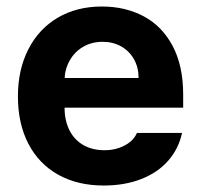

<svg xmlns="http://www.w3.org/2000/svg" viewBox="-20 -557 614 587"><path d="M34.8 -262.4Q34.8 -344 66.7 -406.4Q98.7 -468.9 156.7 -503Q214.8 -537.1 291.6 -537.1Q363.2 -537.1 419.4 -507.1Q475.6 -477.2 507.8 -416.5Q540 -355.8 540 -268.6V-227.9H94V-318.5H403.7Q403.7 -350.8 389.7 -375.7Q375.7 -400.7 350.7 -415Q325.7 -429.2 293.8 -429.2Q260.2 -429.2 233.9 -413.7Q207.6 -398.2 192.8 -371.5Q177.9 -344.8 177.4 -313V-228.1Q177.4 -188.3 192.4 -158.7Q207.3 -129.1 235.1 -113.4Q262.8 -97.7 299.4 -97.7Q323.6 -97.7 343.6 -104.7Q363.6 -111.6 377.7 -123.1Q391.7 -134.6 398.7 -150.6H536.6Q526.2 -102.2 494.4 -65.9Q462.6 -29.5 412 -9.7Q361.4 10.2 297.2 10.2Q217.1 10.2 157.9 -22.9Q98.7 -56.1 66.7 -117.6Q34.8 -179.1 34.8 -262.4Z"/></svg>

Font: WEMIX Pretendard Variable
Style: Regular
Weight: 400
Designer: Base glyphs from Inter by Rasmus Andersson; Hangeul glyphs from Noto Sans CJK(Source Han Sans) by Jang Soo-young and Kan
Foundry: Kil Hyung-jin
Version: Version 1.000;Glyphs 3.2 (3208)